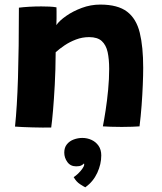

<svg xmlns="http://www.w3.org/2000/svg" viewBox="-20 -550 705 838"><path d="M203.5 6.5Q188.5 7 166.5 6.8Q144.5 6.5 121.5 6Q103 5.5 79 4.5Q55 3.5 45.5 2.5Q50 -39.5 53.2 -92.5Q56.5 -145.5 58.5 -210Q60.5 -274.5 61.5 -351Q62.5 -427.5 62.5 -516.5Q81.5 -519 107.5 -520.5Q133.5 -522 160 -522Q178.5 -522 195.8 -521.2Q213 -520.5 226.5 -518Q226.5 -513.5 226.8 -499.8Q227 -486 226.8 -469.8Q226.5 -453.5 226 -440.5Q239 -459.5 268.5 -480.2Q298 -501 337 -515.5Q376 -530 417.5 -530Q494 -530 534.5 -499.2Q575 -468.5 590 -407.2Q605 -346 605 -254Q605 -222 603.2 -179.2Q601.5 -136.5 598 -89.5Q594.5 -42.5 589 1.5Q579 2.5 557.2 3.2Q535.5 4 511.5 4Q486 4 463 3.2Q440 2.5 429 1.5Q434.5 -26.5 441 -68.5Q447.5 -110.5 452 -158.2Q456.5 -206 456.5 -249.5Q456.5 -291.5 449.8 -322.5Q443 -353.5 424.2 -370.8Q405.5 -388 369 -388Q339 -388 311.5 -377.5Q284 -367 261.5 -351.8Q239 -336.5 223 -322Q222.5 -243 219 -179.2Q215.5 -115.5 211.5 -68.8Q207.5 -22 203.5 6.5ZM352.5 267.5Q346.5 265 329.8 254.2Q313 243.5 301.5 223Q310 218 320.8 207.8Q331.5 197.5 339.5 186.2Q347.5 175 347.5 168Q347.5 165 346.5 163.5Q342 168.5 334.5 172.2Q327 176 312.5 176Q287.5 176 274 157.2Q260.5 138.5 260.5 116Q260.5 94 272 79.8Q283.5 65.5 301.8 58.8Q320 52 339.5 52Q360.5 52 379.2 60.5Q398 69 410 86Q422 103 422 128.5Q422 166.5 404.5 204.5Q387 242.5 352.5 267.5Z"/></svg>

Font: Grandstander Thin
Style: Bold
Weight: 700
Version: Version 1.200